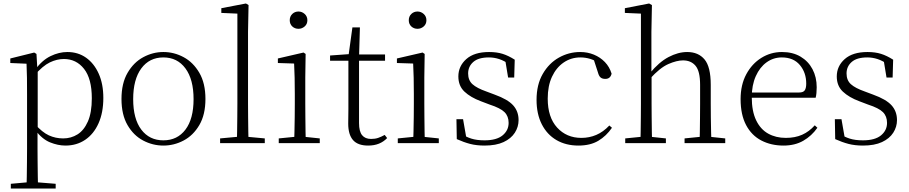

<svg xmlns="http://www.w3.org/2000/svg" viewBox="-20 -820 5210 1100"><path d="M42 260V233L154 223H175L299 233V260ZM132 260Q133 229 133.5 189.5Q134 150 134.5 108.5Q135 67 135 32V-278Q135 -330 134.5 -374Q134 -418 132 -455L39 -459V-485L176 -519L189 -511L194 -425L196 -420V-80L195 -71V32Q195 66 195.5 107.5Q196 149 196.5 189Q197 229 198 260ZM355 14Q312 14 266.5 -4.5Q221 -23 182 -75H169L181 -108Q222 -62 260 -44.5Q298 -27 342 -27Q387 -27 424 -50Q461 -73 483.5 -124Q506 -175 506 -257Q506 -369 461.5 -425.5Q417 -482 346 -482Q306 -482 265.5 -462.5Q225 -443 178 -389L169 -420H181Q221 -475 269.5 -498.5Q318 -522 366 -522Q427 -522 473 -489.5Q519 -457 545.5 -398Q572 -339 572 -259Q572 -175 544.5 -113.5Q517 -52 468 -19Q419 14 355 14Z M916 14Q855 14 800 -15Q745 -44 710.5 -103.5Q676 -163 676 -253Q676 -343 711 -403Q746 -463 801 -492.5Q856 -522 916 -522Q977 -522 1032 -492.5Q1087 -463 1122 -403Q1157 -343 1157 -253Q1157 -163 1122 -103.5Q1087 -44 1032 -15Q977 14 916 14ZM916 -16Q996 -16 1042.5 -77.5Q1089 -139 1089 -252Q1089 -365 1042.5 -428Q996 -491 916 -491Q836 -491 789.5 -428Q743 -365 743 -252Q743 -139 789.5 -77.5Q836 -16 916 -16Z M1241 0V-27L1360 -38H1379L1497 -27V0ZM1337 0Q1338 -30 1338.5 -69Q1339 -108 1339.5 -149.5Q1340 -191 1340 -226V-742L1248 -746V-773L1389 -800L1404 -791L1401 -637V-226Q1401 -191 1401.5 -149.5Q1402 -108 1402.5 -69Q1403 -30 1404 0Z M1577 0V-27L1688 -38H1707L1812 -27V0ZM1665 0Q1666 -24 1667 -64.5Q1668 -105 1668.5 -149Q1669 -193 1669 -226V-281Q1669 -332 1668 -375Q1667 -418 1665 -456L1572 -459V-485L1719 -519L1731 -511L1729 -377V-226Q1729 -193 1729.5 -149Q1730 -105 1730.5 -64.5Q1731 -24 1732 0ZM1690 -655Q1669 -655 1654.5 -668.5Q1640 -682 1640 -704Q1640 -726 1654.5 -740Q1669 -754 1690 -754Q1710 -754 1725.5 -740Q1741 -726 1741 -704Q1741 -682 1725.5 -668.5Q1710 -655 1690 -655Z M2006 -472V-508H2186V-472ZM2089 14Q2030 14 2002.5 -17.5Q1975 -49 1975 -112Q1975 -135 1975.5 -152.5Q1976 -170 1976 -196V-472H1871V-502L1996 -511L1976 -496L1999 -663H2042L2037 -493V-481V-115Q2037 -67 2054.5 -45.5Q2072 -24 2106 -24Q2129 -24 2146.5 -30Q2164 -36 2184 -47L2198 -29Q2178 -8 2151 3Q2124 14 2089 14Z M2259 0V-27L2370 -38H2389L2494 -27V0ZM2347 0Q2348 -24 2349 -64.5Q2350 -105 2350.5 -149Q2351 -193 2351 -226V-281Q2351 -332 2350 -375Q2349 -418 2347 -456L2254 -459V-485L2401 -519L2413 -511L2411 -377V-226Q2411 -193 2411.5 -149Q2412 -105 2412.5 -64.5Q2413 -24 2414 0ZM2372 -655Q2351 -655 2336.5 -668.5Q2322 -682 2322 -704Q2322 -726 2336.5 -740Q2351 -754 2372 -754Q2392 -754 2407.5 -740Q2423 -726 2423 -704Q2423 -682 2407.5 -668.5Q2392 -655 2372 -655Z M2756 14Q2710 14 2673.5 4.5Q2637 -5 2597 -23L2595 -137H2633L2654 -17L2622 -18V-54Q2649 -36 2680 -26Q2711 -16 2756 -16Q2825 -16 2859.5 -44.5Q2894 -73 2894 -116Q2894 -154 2870.5 -177.5Q2847 -201 2785 -221L2735 -240Q2676 -262 2641 -295Q2606 -328 2606 -382Q2606 -441 2651.5 -481.5Q2697 -522 2782 -522Q2826 -522 2859.5 -511.5Q2893 -501 2929 -478L2926 -376H2891L2873 -485L2900 -483V-450Q2869 -472 2840 -481.5Q2811 -491 2781 -491Q2721 -491 2691.5 -465Q2662 -439 2662 -399Q2662 -360 2687 -337.5Q2712 -315 2766 -296L2814 -278Q2889 -251 2920 -216.5Q2951 -182 2951 -132Q2951 -93 2929.5 -59.5Q2908 -26 2865 -6Q2822 14 2756 14Z M3294 14Q3222 14 3168 -17.5Q3114 -49 3084 -108Q3054 -167 3054 -248Q3054 -335 3089.5 -396.5Q3125 -458 3182 -490Q3239 -522 3304 -522Q3346 -522 3382.5 -507Q3419 -492 3445.5 -464.5Q3472 -437 3484 -398Q3477 -368 3448 -368Q3430 -368 3420.5 -376.5Q3411 -385 3406 -404L3378 -490L3421 -452Q3390 -474 3362 -482.5Q3334 -491 3305 -491Q3252 -491 3209.5 -462Q3167 -433 3142.5 -380.5Q3118 -328 3118 -255Q3118 -148 3172 -89Q3226 -30 3311 -30Q3356 -30 3396 -47Q3436 -64 3471 -101L3486 -88Q3454 -41 3408 -13.5Q3362 14 3294 14Z M3562 0V-27L3672 -38H3692L3795 -27V0ZM3649 0Q3650 -24 3650.5 -64.5Q3651 -105 3651.5 -149Q3652 -193 3652 -226V-742L3560 -746V-773L3699 -800L3715 -791L3712 -637V-399L3713 -387V-226Q3713 -193 3713.5 -149Q3714 -105 3714.5 -64.5Q3715 -24 3716 0ZM3902 0V-27L4011 -38H4031L4135 -27V0ZM3988 0Q3989 -24 3989.5 -64Q3990 -104 3990.5 -148Q3991 -192 3991 -226V-334Q3991 -412 3965 -443Q3939 -474 3893 -474Q3857 -474 3809 -453Q3761 -432 3703 -368L3688 -399H3702Q3755 -464 3810 -493Q3865 -522 3917 -522Q3981 -522 4016.5 -479.5Q4052 -437 4052 -334V-226Q4052 -192 4052.5 -148Q4053 -104 4054 -64Q4055 -24 4056 0Z M4469 14Q4398 14 4342 -15Q4286 -44 4254.5 -103.5Q4223 -163 4223 -252Q4223 -334 4255.5 -394.5Q4288 -455 4342 -488.5Q4396 -522 4460 -522Q4522 -522 4566.5 -495.5Q4611 -469 4635 -423.5Q4659 -378 4659 -320Q4659 -283 4653 -260H4253V-290H4558Q4582 -290 4590.5 -302.5Q4599 -315 4599 -341Q4599 -404 4562.5 -447.5Q4526 -491 4459 -491Q4411 -491 4372 -463Q4333 -435 4310 -383.5Q4287 -332 4287 -263Q4287 -183 4312 -131Q4337 -79 4381 -54.5Q4425 -30 4482 -30Q4535 -30 4575.5 -48Q4616 -66 4648 -102L4663 -88Q4630 -41 4582 -13.5Q4534 14 4469 14Z M4924 14Q4878 14 4841.5 4.5Q4805 -5 4765 -23L4763 -137H4801L4822 -17L4790 -18V-54Q4817 -36 4848 -26Q4879 -16 4924 -16Q4993 -16 5027.5 -44.5Q5062 -73 5062 -116Q5062 -154 5038.5 -177.5Q5015 -201 4953 -221L4903 -240Q4844 -262 4809 -295Q4774 -328 4774 -382Q4774 -441 4819.5 -481.5Q4865 -522 4950 -522Q4994 -522 5027.5 -511.5Q5061 -501 5097 -478L5094 -376H5059L5041 -485L5068 -483V-450Q5037 -472 5008 -481.5Q4979 -491 4949 -491Q4889 -491 4859.5 -465Q4830 -439 4830 -399Q4830 -360 4855 -337.5Q4880 -315 4934 -296L4982 -278Q5057 -251 5088 -216.5Q5119 -182 5119 -132Q5119 -93 5097.5 -59.5Q5076 -26 5033 -6Q4990 14 4924 14Z"/></svg>

Font: Noto Serif JP ExtraLight ExtraLight
Style: Regular
Weight: 250
Version: Version 2.003-H1;hotconv 1.1.1;makeotfexe 2.6.0